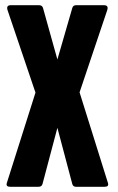

<svg xmlns="http://www.w3.org/2000/svg" viewBox="-20 -716 453 736"><path d="M19 0Q2 0 6 -14L116 -361L9 -677Q3 -696 21 -696H130Q142 -696 145 -685L200 -488L257 -685Q260 -696 271 -696H379Q397 -696 391 -677L285 -362L394 -14Q398 0 381 0H271Q260 0 257 -11L200 -226L143 -11Q140 0 128 0Z"/></svg>

Font: AL Dynamic
Style: Bold
Weight: 700
Version: Version 1.000; ttfautohint (v1.8.2) -l 8 -r 50 -G 200 -x 14 